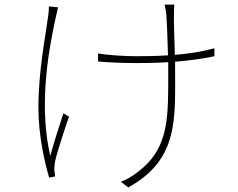

<svg xmlns="http://www.w3.org/2000/svg" viewBox="-20 -781 1040 840"><path d="M194 -753C194 -743 193 -724 190 -706C179 -622 148 -470 148 -311C148 -185 177 -65 195 -4L221 -9C221 -16 219 -26 218 -35C217 -47 219 -62 221 -75C230 -117 264 -219 282 -271L257 -285C237 -223 214 -152 200 -99C153 -301 184 -524 223 -701C227 -718 231 -737 234 -749ZM918 -570C865 -555 806 -546 745 -541C743 -606 740 -692 741 -713C742 -735 741 -750 743 -761H700C703 -749 706 -735 708 -712C710 -692 713 -604 715 -539C670 -536 623 -535 578 -535C524 -535 447 -540 409 -547V-512C446 -508 525 -505 577 -505C623 -505 670 -506 716 -509V-485C716 -271 723 -137 586 -31C565 -13 533 5 509 14L541 39C763 -83 746 -263 746 -485V-511C808 -516 867 -524 918 -535Z"/></svg>

Font: Source Han Sans CN ExtraLight
Style: Regular
Weight: 250
Designer: Ryoko NISHIZUKA (kana & ideographs); Paul D. Hunt (Latin, Greek & Cyrillic); Wenlong ZHANG (bopomofo); Sandoll Communica
Foundry: Adobe Systems Incorporated
Version: Version 1.004;PS 1.004;hotconv 16.6.51;makeotf.lib2.5.65220